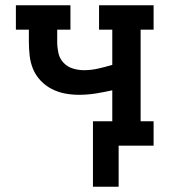

<svg xmlns="http://www.w3.org/2000/svg" viewBox="-20 -550 640 725"><path d="M331 155V-92H404V-209Q373 -202 341.5 -197Q310 -192 278 -192Q251 -192 225 -197Q199 -202 175.5 -214Q152 -226 133.5 -245.5Q115 -265 105 -289Q95 -313 92 -339.5Q89 -366 89 -392V-438H40V-530H246V-438H196V-392Q196 -371 200.5 -350Q205 -329 219.5 -313.5Q234 -298 254.5 -291.5Q275 -285 297 -285Q324 -285 350.5 -291Q377 -297 404 -305V-438H354V-530H560V-438H511V-92H560V0H428V155Z"/></svg>

Font: Iosevka Slab Semibold Extended
Style: Regular
Weight: 600
Width: 7
Monospace: yes
Designer: Belleve Invis
Foundry: Belleve Invis
Version: Version 11.1.0; ttfautohint (v1.8.3)